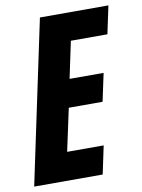

<svg xmlns="http://www.w3.org/2000/svg" viewBox="-85 -771 614 828"><g transform="rotate(-10 222.5 -357.0)"><path d="M148 -714H448L422 -592H262L228 -431H377L351 -309H203L163 -123H323L297 0H-3Z"/></g></svg>

Font: Noto Sans Display Ex Bold Cond
Style: Italic
Weight: 800
Width: 3
Italic angle: -12°
Designer: Monotype Design team
Foundry: Monotype Imaging Inc.
Version: Version 1.000